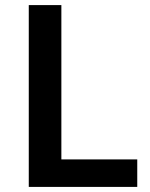

<svg xmlns="http://www.w3.org/2000/svg" viewBox="-20 -827 590 754"><path d="M93 -93H519V-201H221V-807H93Z"/></svg>

Font: Noto Sans Kannada UI SemiBold
Style: Regular
Weight: 600
Designer: Jelle Bosma - Monotype Design Team
Foundry: Monotype Imaging Inc.
Version: Version 2.005